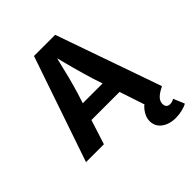

<svg xmlns="http://www.w3.org/2000/svg" viewBox="-250 -883 1249 1249"><g transform="rotate(-45 374.0 -259.0)"><path d="M272.7 -727.5H467.6L722.8 0H557.1L440.5 -351Q420.4 -415.4 399.1 -494Q377.8 -572.6 352.2 -676.2H384.5Q376 -641.9 371.9 -624.7Q350.8 -535.1 334.4 -471Q318 -406.9 300.8 -351L188.4 0H23.8ZM179.3 -285.8H567.3V-168.8H179.3ZM504.7 105Q504.7 83.7 513 63.2Q521.3 42.7 536.1 24.6Q551 6.6 570.8 -7.8L722.8 0Q694.7 13.7 677.7 26.2Q660.7 38.6 651.9 53.1Q643.1 67.6 643.1 84.5Q643.1 101.7 652.1 111.1Q661 120.4 678.4 120.4Q696.9 120.4 715.9 109.1L747.6 185.6Q728.2 196.6 699 203.4Q669.7 210.3 640.2 210.3Q601.9 210.3 571.1 197.4Q540.2 184.6 522.5 160.9Q504.7 137.1 504.7 105Z"/></g></svg>

Font: Raveo Variable
Style: Regular
Weight: 400
Designer: Jakub Foglar, Rasmus Andersson (Inter)
Foundry: Jakubfoglar.com
Version: Version 1.000;Glyphs 3.2.3 (3260)